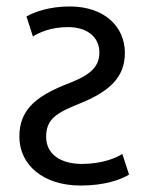

<svg xmlns="http://www.w3.org/2000/svg" viewBox="-20 -562 460 595"><path d="M40 -139C40 -50 115 13 230 13C306 13 356 -6 380 -21C373 -42 366 -64 359 -85C341 -73 297 -54 234 -54C168 -54 123 -84 123 -138C123 -193 154 -212 229 -242C320 -279 367 -323 367 -398C367 -480 303 -542 196 -542C134 -542 86 -525 62 -511L82 -449C100 -460 135 -478 191 -478C248 -478 288 -449 288 -399C288 -347 247 -324 181 -299C87 -261 40 -218 40 -139Z"/></svg>

Font: Repo
Style: Regular
Weight: 400
Designer: Stefan Peev
Foundry: Context Ltd
Version: Version 0.000